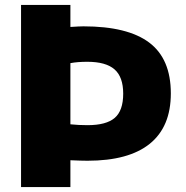

<svg xmlns="http://www.w3.org/2000/svg" viewBox="-20 -760 756 780"><path d="M65.5 -740H266V-650.5Q303.5 -653 319 -653Q498.5 -653 586.2 -587Q674 -521 674 -380.5Q674 -245 588.5 -176Q503 -107 335.5 -107Q311 -107 266 -109V0H65.5ZM480.5 -379.5Q480.5 -447.5 445.2 -478.2Q410 -509 334.5 -509Q295.5 -509 266 -503.5V-255Q299 -251.5 335.5 -251.5Q411.5 -251.5 446 -281Q480.5 -310.5 480.5 -379.5Z"/></svg>

Font: Encode Sans Semi Expanded ExBd
Style: Regular
Weight: 800
Width: 6
Designer: Multiple Designers
Foundry: Impallari Type
Version: Version 2.000